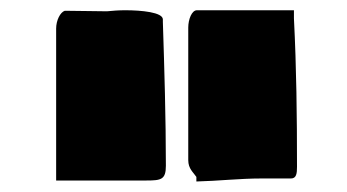

<svg xmlns="http://www.w3.org/2000/svg" viewBox="-20 -758 667 369"><path d="M185.5 -736.3C159.2 -736.3 131.8 -737.3 104.5 -737.3C95.7 -734.4 87.9 -718.8 87.9 -703.1V-411.1H261.7C290 -411.1 298.8 -413.1 298.8 -439.5C298.8 -530.3 295.9 -626 293 -715.8V-720.7C293 -734.4 252 -738.3 220.7 -738.3C208 -738.3 196.7 -737.4 185.5 -736.3ZM341.8 -450.2C341.8 -433.6 351.6 -426.8 357.4 -418V-409.2C399.4 -410.2 440.4 -415 482.4 -415H539.1C549.8 -415 550.8 -424.8 550.8 -437.5C550.8 -536.1 549.8 -626 544.9 -722.7V-738.3H358.4C348.6 -738.3 341.8 -720.7 341.8 -705.1Z"/></svg>

Font: Bowlby One SC
Style: Regular
Weight: 400
Width: 1
Version: Version 1.2